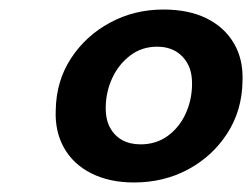

<svg xmlns="http://www.w3.org/2000/svg" viewBox="-20 -732 529 403"><path d="M261 -349Q210 -349 172 -368Q134 -387 114.5 -421.5Q95 -456 97 -501Q98 -562 129 -609.5Q160 -657 211 -684.5Q262 -712 323 -712Q376 -712 413.5 -693.5Q451 -675 471 -641Q491 -607 489 -561Q488 -500 457 -452Q426 -404 375 -376.5Q324 -349 261 -349ZM275 -429Q307 -429 331 -446Q355 -463 368.5 -491Q382 -519 383 -551Q384 -579 374.5 -597Q365 -615 348.5 -624.5Q332 -634 310 -634Q278 -634 254 -616Q230 -598 216.5 -570Q203 -542 202 -510Q201 -483 210.5 -465Q220 -447 236.5 -438Q253 -429 275 -429Z"/></svg>

Font: DM Sans 18pt
Style: Bold Italic
Weight: 700
Italic angle: -10°
Designer: Colophon Foundry, Jonny Pinhorn
Foundry: Colophon Foundry
Version: Version 4.004;gftools[0.9.30]